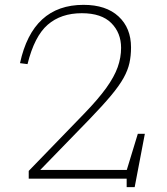

<svg xmlns="http://www.w3.org/2000/svg" viewBox="-20 -737 690 792"><path d="M577.5 -185 535.5 35H502.5V0H98.5V-32L328 -269Q385.5 -328.5 418.5 -374.5Q451.5 -420.5 465.5 -460Q479.5 -499.5 479.5 -539.5Q479.5 -601.5 439 -642Q398.5 -682.5 317.5 -682.5Q231.5 -682.5 176.8 -635Q122 -587.5 93.5 -472.5L62.5 -476.5Q114.5 -717 324.5 -717Q417.5 -717 469 -669.2Q520.5 -621.5 520.5 -541.5Q520.5 -507 514 -477.2Q507.5 -447.5 489.8 -415.5Q472 -383.5 437.8 -342.5Q403.5 -301.5 348 -244L146 -36H503L548.5 -185Z"/></svg>

Font: Newsreader 6pt ExtraLight
Style: Regular
Weight: 275
Designer: Hugues Gentile
Foundry: Production Type
Version: Version 1.003; ttfautohint (v1.8.3)